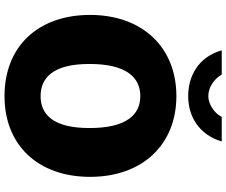

<svg xmlns="http://www.w3.org/2000/svg" viewBox="-94 -874 979 830"><g transform="rotate(90 395.0 -459.5)"><path d="M592 -929H486C468 -894 428 -871 396 -871C359 -871 322 -895 303 -929H198C227 -828 309 -784 396 -784C484 -784 563 -831 592 -929ZM396 10C609 10 745 -136 745 -360C745 -586 606 -733 396 -733C185 -733 45 -586 45 -360C45 -135 181 10 396 10ZM396 -146C316 -146 257 -201 257 -357C257 -518 316 -577 396 -577C476 -577 534 -518 534 -357C534 -201 476 -146 396 -146Z"/></g></svg>

Font: United Sans Black
Style: Regular
Weight: 900
Designer: Pablo Impallari, Rodrigo Fuenzalida (Modified by Dan O. Williams)
Version: Version 1.000;PS 001.000;hotconv 1.0.88;makeotf.lib2.5.64775